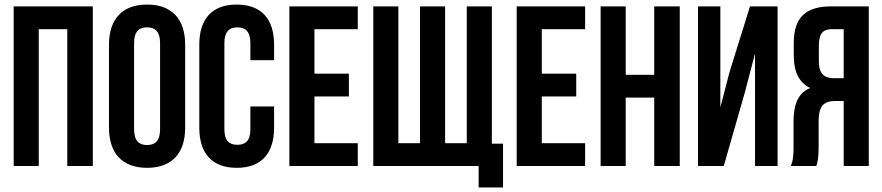

<svg xmlns="http://www.w3.org/2000/svg" viewBox="-20 -728 3870 842"><path d="M150 -600H275V0H387V-700H40V0H150Z M568 -539C568 -590 590 -608 625 -608C660 -608 682 -590 682 -539V-161C682 -110 660 -92 625 -92C590 -92 568 -110 568 -161ZM458 -168C458 -55 517 8 625 8C733 8 792 -55 792 -168V-532C792 -645 733 -708 625 -708C517 -708 458 -645 458 -532Z M1078 -261V-161C1078 -110 1056 -93 1021 -93C986 -93 964 -110 964 -161V-539C964 -590 986 -608 1021 -608C1056 -608 1078 -590 1078 -539V-464H1182V-532C1182 -645 1126 -708 1018 -708C910 -708 854 -645 854 -532V-168C854 -55 910 8 1018 8C1126 8 1182 -55 1182 -168V-261Z M1359 -600H1549V-700H1249V0H1549V-100H1359V-305H1510V-405H1359Z M2137 -700H2027V-100H1932V-700H1822V-100H1727V-700H1617V0H2079V94H2186V-98H2137Z M2356 -600H2546V-700H2246V0H2546V-100H2356V-305H2507V-405H2356Z M2724 -300H2849V0H2961V-700H2849V-400H2724V-700H2614V0H2724Z M3246 -321 3291 -493V0H3390V-700H3269L3179 -411L3139 -257V-700H3041V0H3154Z M3560 0C3565 -18 3570 -28 3570 -86V-196C3570 -261 3591 -285 3642 -285H3680V0H3790V-700H3624C3509 -700 3461 -647 3461 -539V-484C3461 -412 3485 -365 3533 -342C3477 -319 3460 -266 3460 -193V-85C3460 -50 3459 -27 3448 0ZM3680 -600V-385H3637C3596 -385 3571 -403 3571 -459V-528C3571 -579 3588 -600 3627 -600Z"/></svg>

Font: Bebas Neue
Style: Bold
Weight: 700
Designer: Ryoichi Tsunekawa
Foundry: Ryoichi Tsunekawa
Version: Version 1.300